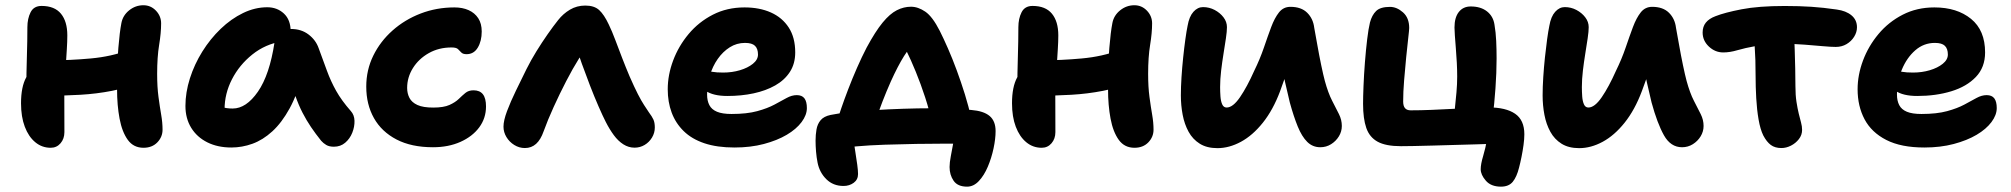

<svg xmlns="http://www.w3.org/2000/svg" viewBox="-20 -547 7595 725"><path d="M171.4 11Q138.4 11 113.1 -10Q87.8 -31 73.6 -68.5Q59.4 -106 59.4 -157Q59.4 -219 78.8 -254.4Q98.2 -289.8 117.8 -303.6Q128.4 -311.8 142.4 -315.5Q156.4 -319.2 172.4 -319.2Q245.4 -319.2 323.1 -326.3Q400.8 -333.4 464.8 -357.8L511.8 -237.8Q462.2 -215.6 403.4 -204.1Q344.6 -192.6 283.2 -189.1Q221.8 -185.6 163.8 -185.6L79.4 -212.6Q79.6 -271.6 81.5 -332.1Q83.4 -392.6 83.4 -444.4Q83.4 -476.6 95.5 -500.6Q107.6 -524.6 137 -524.6Q186 -524.6 210.1 -495.3Q234.2 -466 234.2 -413.6Q234.2 -390 232.3 -360.5Q230.4 -331 228.5 -300Q226.6 -269 224.7 -241.5Q222.8 -214 222.8 -195.4Q222.8 -160 223 -125.4Q223.2 -90.8 223.2 -48.2Q223.2 -23 208.6 -6Q194 11 171.4 11ZM521.8 11Q484.2 11 462.6 -18.8Q441 -48.6 431.5 -99Q422 -149.4 422 -210.4Q422 -306.4 426.9 -366.3Q431.8 -426.2 438.4 -460Q443.8 -488.8 467.7 -508Q491.6 -527.2 521.4 -527.2Q549.4 -527.2 568.9 -506.7Q588.4 -486.2 588.4 -458.8Q588.4 -422.8 580.9 -377.4Q573.4 -332 573.4 -268Q573.4 -218.6 578.5 -180.6Q583.6 -142.6 588.7 -113.3Q593.8 -84 593.8 -57.4Q593.8 -29.8 574.1 -9.4Q554.4 11 521.8 11Z M853.8 10Q802 10 762.9 -9.5Q723.8 -29 702 -64.4Q680.2 -99.8 680.2 -147Q680.2 -198 697.1 -251.1Q714 -304.2 744 -352.3Q774 -400.4 813.4 -438.2Q852.8 -476 897.8 -497.8Q942.8 -519.6 989.2 -519.6Q1026.4 -519.6 1052 -495.9Q1077.6 -472.2 1077.6 -428Q1077.6 -412.2 1068.6 -403Q1059.6 -393.8 1046 -391Q982 -380.6 932.9 -341.3Q883.8 -302 855.9 -247.6Q828 -193.2 828 -134.2Q828 -116.6 830.7 -102.1Q833.4 -87.6 841.4 -65.6L773 -168.2Q797.4 -149.8 815.6 -143.5Q833.8 -137.2 858.6 -137.2Q909.8 -137.2 953.9 -200.8Q998 -264.4 1016.6 -387Q1020.4 -411.2 1038.3 -424.4Q1056.2 -437.6 1079.2 -437.6Q1117.6 -437.6 1145 -416.8Q1172.4 -396 1183.2 -365.2Q1200.4 -318.6 1214.7 -279.4Q1229 -240.2 1249.4 -203.8Q1269.8 -167.4 1304.6 -127.8Q1318 -113.2 1318.6 -90.8Q1319.2 -68.4 1310.2 -45.8Q1301.2 -23.2 1283.5 -8.1Q1265.8 7 1240.8 7Q1223 7 1211.8 0.3Q1200.6 -6.4 1192.6 -15.6Q1171.2 -42.4 1154.2 -67.5Q1137.2 -92.6 1122.5 -121.1Q1107.8 -149.6 1095.2 -185.4Q1082.6 -221.2 1070.2 -267.6L1123.4 -272.2Q1103.6 -192.2 1073.8 -137.9Q1044 -83.6 1008.3 -51Q972.6 -18.4 933.3 -4.2Q894 10 853.8 10Z M1615 9Q1533.6 9 1477.3 -20.3Q1421 -49.6 1392 -101.1Q1363 -152.6 1363 -220Q1363 -282.8 1389.5 -336.8Q1416 -390.8 1462.3 -431.9Q1508.6 -473 1568.5 -496Q1628.4 -519 1696 -519Q1726.6 -519 1749.7 -508.6Q1772.8 -498.2 1785.9 -478.1Q1799 -458 1799 -428Q1799 -392 1784.1 -367.2Q1769.2 -342.4 1741.8 -342.4Q1727.8 -342.4 1721.7 -349Q1715.6 -355.6 1709.2 -361.7Q1702.8 -367.8 1685 -367.8Q1636.8 -367.8 1598.9 -346.3Q1561 -324.8 1539.2 -289.9Q1517.4 -255 1517.4 -215Q1517.4 -194.2 1526.1 -177.3Q1534.8 -160.4 1556.1 -150.6Q1577.4 -140.8 1615.8 -140.8Q1655.2 -140.8 1677.2 -150.7Q1699.2 -160.6 1712.3 -173.4Q1725.4 -186.2 1737.4 -196.1Q1749.4 -206 1768 -206Q1791.8 -206 1803.5 -191Q1815.2 -176 1815.2 -145Q1815.2 -100.6 1789.5 -66Q1763.8 -31.4 1718.5 -11.2Q1673.2 9 1615 9Z M1962 12Q1940.6 12 1922 0.5Q1903.4 -11 1892.3 -29.5Q1881.2 -48 1881.2 -68.6Q1881.2 -91.8 1894.6 -127.5Q1908 -163.2 1928.2 -204.7Q1948.4 -246.2 1968 -286Q1984.8 -319.6 2005.6 -353.3Q2026.4 -387 2047.6 -417.3Q2068.8 -447.6 2087.4 -471Q2106.4 -495.2 2132.3 -510.6Q2158.2 -526 2190.2 -526Q2224 -526 2242.6 -508.9Q2261.2 -491.8 2278.6 -454.8Q2291 -429.2 2303.4 -396.1Q2315.8 -363 2329.3 -328Q2342.8 -293 2357.2 -259Q2375.6 -217 2388.7 -191.5Q2401.8 -166 2411.9 -150.6Q2422 -135.2 2430.4 -122.6Q2442 -107.2 2447.3 -95.6Q2452.6 -84 2452.6 -65.6Q2452.6 -45.2 2442 -27.6Q2431.4 -10 2414.1 0.3Q2396.8 10.6 2376.2 10.6Q2353.6 10.6 2333.8 -2Q2314 -14.6 2297.7 -36.8Q2281.4 -59 2267.6 -86.2Q2256.2 -108.4 2240 -145.5Q2223.8 -182.6 2207.4 -225.1Q2191 -267.6 2177 -306.6Q2163 -345.6 2156 -371.2L2204 -378Q2188.6 -361.4 2165.7 -325Q2142.8 -288.6 2118 -240.6Q2093.2 -192.6 2070.7 -143.2Q2048.2 -93.8 2032.8 -51.2Q2021.8 -19.6 2004.3 -3.8Q1986.8 12 1962 12Z M2753.4 10Q2687.6 10 2639.9 -6Q2592.2 -22 2561.6 -52Q2531 -82 2516.2 -122Q2501.4 -162 2501.4 -210Q2501.4 -264 2521.8 -318.5Q2542.2 -373 2580.2 -418.5Q2618.2 -464 2671.7 -491.5Q2725.2 -519 2791.4 -519Q2848.2 -519 2891.1 -499.8Q2934 -480.6 2958.4 -442.9Q2982.8 -405.2 2982.8 -349Q2982.8 -306.6 2962.7 -275.5Q2942.6 -244.4 2907.2 -224.4Q2871.8 -204.4 2825.7 -194.5Q2779.6 -184.6 2726.8 -184.6Q2672.8 -184.6 2643.9 -204.4Q2615 -224.2 2615 -250.2Q2615 -264.4 2621.7 -271.5Q2628.4 -278.6 2644 -278.6Q2655 -278.6 2670 -275.8Q2685 -273 2710.8 -273Q2744.2 -273 2773.9 -281.8Q2803.6 -290.6 2822.9 -306.1Q2842.2 -321.6 2842.2 -341Q2842.2 -363 2830.9 -374Q2819.6 -385 2793.2 -385Q2761.8 -385 2735.7 -368.5Q2709.6 -352 2690.2 -324.4Q2670.8 -296.8 2660.4 -261.8Q2650 -226.8 2650 -189.8Q2650 -166.6 2658.6 -150Q2667.2 -133.4 2687.5 -125Q2707.8 -116.6 2742.4 -116.6Q2800.2 -116.6 2839.3 -127.3Q2878.4 -138 2904.7 -152.2Q2931 -166.4 2950.5 -177.1Q2970 -187.8 2988.6 -187.8Q3008.4 -187.8 3017.6 -175.6Q3026.8 -163.4 3026.8 -138.8Q3026.8 -112.8 3006.9 -86.1Q2987 -59.4 2950.8 -38Q2914.6 -16.6 2864.4 -3.3Q2814.2 10 2753.4 10Z M3142 -94Q3146.2 -107.4 3156.7 -138.2Q3167.2 -169 3182.6 -209.3Q3198 -249.6 3216.1 -290.9Q3234.2 -332.2 3252.4 -367.2Q3285.4 -428.4 3312.9 -461.8Q3340.4 -495.2 3366.5 -508.4Q3392.6 -521.6 3420 -521.6Q3446.6 -521.6 3473.8 -503.1Q3501 -484.6 3528.6 -430.4Q3542.6 -402.6 3559.4 -364.4Q3576.2 -326.2 3592.6 -281.7Q3609 -237.2 3623.4 -191.1Q3637.8 -145 3646.8 -102L3500 -80.6Q3490 -128.6 3473.4 -179.4Q3456.8 -230.2 3438 -276.1Q3419.2 -322 3402.3 -355.9Q3385.4 -389.8 3374.6 -403.8L3444.8 -396Q3417.4 -373.2 3393.8 -335.5Q3370.2 -297.8 3343.8 -239.4Q3326.6 -200.6 3312.5 -164.1Q3298.4 -127.6 3287.9 -98Q3277.4 -68.4 3271.6 -49.6ZM3631.8 157.8Q3596.2 157.8 3580.9 135.6Q3565.6 113.4 3565.6 83.6Q3565.6 67.2 3570.3 42.7Q3575 18.2 3579.7 -7.7Q3584.4 -33.6 3584.4 -55L3676.4 -1.6Q3661.6 -2 3632.4 -3.3Q3603.2 -4.6 3554.4 -4.6Q3501.4 -4.6 3440.8 -3.6Q3380.2 -2.6 3321.1 -0.6Q3262 1.4 3212.6 5.8Q3163.2 10.2 3132.8 16.2L3200.6 -46.6Q3200.6 -35.8 3203.5 -14.8Q3206.4 6.2 3210.3 30Q3214.2 53.8 3217.1 75.5Q3220 97.2 3220 110.2Q3220 131.2 3203.7 143.2Q3187.4 155.2 3165.2 155.2Q3126.2 155.2 3100.4 129.8Q3074.6 104.4 3067.2 67.2Q3063.2 47.4 3061.4 25.5Q3059.6 3.6 3059.6 -15.8Q3059.6 -37.8 3063.1 -58.2Q3066.6 -78.6 3078.7 -93.1Q3090.8 -107.6 3116.4 -113Q3143 -118.6 3185.9 -123.2Q3228.8 -127.8 3281.3 -131.1Q3333.8 -134.4 3389.8 -136.3Q3445.8 -138.2 3497.8 -138.2Q3523.8 -138.2 3564.8 -137Q3605.8 -135.8 3647.2 -131.8Q3694.4 -128 3716.9 -109Q3739.4 -90 3739.4 -52Q3739.4 -23 3731.7 13.2Q3724 49.4 3710.1 82.3Q3696.2 115.2 3676.3 136.5Q3656.4 157.8 3631.8 157.8Z M3913.4 11Q3880.4 11 3855.1 -10Q3829.8 -31 3815.6 -68.5Q3801.4 -106 3801.4 -157Q3801.4 -219 3820.8 -254.4Q3840.2 -289.8 3859.8 -303.6Q3870.4 -311.8 3884.4 -315.5Q3898.4 -319.2 3914.4 -319.2Q3987.4 -319.2 4065.1 -326.3Q4142.8 -333.4 4206.8 -357.8L4253.8 -237.8Q4204.2 -215.6 4145.4 -204.1Q4086.6 -192.6 4025.2 -189.1Q3963.8 -185.6 3905.8 -185.6L3821.4 -212.6Q3821.6 -271.6 3823.5 -332.1Q3825.4 -392.6 3825.4 -444.4Q3825.4 -476.6 3837.5 -500.6Q3849.6 -524.6 3879 -524.6Q3928 -524.6 3952.1 -495.3Q3976.2 -466 3976.2 -413.6Q3976.2 -390 3974.3 -360.5Q3972.4 -331 3970.5 -300Q3968.6 -269 3966.7 -241.5Q3964.8 -214 3964.8 -195.4Q3964.8 -160 3965 -125.4Q3965.2 -90.8 3965.2 -48.2Q3965.2 -23 3950.6 -6Q3936 11 3913.4 11ZM4263.8 11Q4226.2 11 4204.6 -18.8Q4183 -48.6 4173.5 -99Q4164 -149.4 4164 -210.4Q4164 -306.4 4168.9 -366.3Q4173.8 -426.2 4180.4 -460Q4185.8 -488.8 4209.7 -508Q4233.6 -527.2 4263.4 -527.2Q4291.4 -527.2 4310.9 -506.7Q4330.4 -486.2 4330.4 -458.8Q4330.4 -422.8 4322.9 -377.4Q4315.4 -332 4315.4 -268Q4315.4 -218.6 4320.5 -180.6Q4325.6 -142.6 4330.7 -113.3Q4335.8 -84 4335.8 -57.4Q4335.8 -29.8 4316.1 -9.4Q4296.4 11 4263.8 11Z M4577 12.4Q4537.2 12.4 4510.5 -4.3Q4483.8 -21 4468.2 -49.4Q4452.6 -77.8 4445.8 -113.4Q4439 -149 4439 -186.6Q4439 -218.4 4441.4 -255.6Q4443.8 -292.8 4447.7 -329.9Q4451.6 -367 4456 -398.8Q4460.4 -430.6 4464.4 -449.6Q4470.4 -484.6 4486.4 -502.4Q4502.4 -520.2 4522.6 -520.2Q4546.2 -520.2 4566.6 -509.4Q4587 -498.6 4600 -481.6Q4613 -464.6 4613 -444.4Q4613 -428.6 4609.1 -402.3Q4605.2 -376 4600.1 -344.6Q4595 -313.2 4591.1 -280.6Q4587.2 -248 4587.2 -218Q4587.2 -200.4 4588.5 -182.6Q4589.8 -164.8 4595.1 -152.9Q4600.4 -141 4611.8 -141Q4635.6 -141 4662.3 -180Q4689 -219 4715.8 -279.2Q4737.8 -324 4752.5 -367.2Q4767.2 -410.4 4780.1 -444.9Q4793 -479.4 4809.6 -500.3Q4826.2 -521.2 4852.6 -521.2Q4893.6 -521.2 4916.1 -498.8Q4938.6 -476.4 4942.6 -442.2Q4947.6 -415.6 4954.4 -376.8Q4961.2 -338 4969 -300.7Q4976.8 -263.4 4982.6 -241.6Q4995.2 -195.6 5010.2 -166.6Q5025.2 -137.6 5036 -116Q5046.8 -94.4 5046.8 -71.4Q5046.8 -50.4 5035.7 -32.2Q5024.6 -14 5006.2 -2.5Q4987.8 9 4965.6 9Q4936.6 9 4916.2 -11.2Q4895.8 -31.4 4880.3 -69.4Q4864.8 -107.4 4850.4 -160Q4841.2 -197.4 4832.8 -235.4Q4824.4 -273.4 4817.8 -310Q4811.2 -346.6 4806.4 -378.6L4876.6 -390.4Q4871.8 -374.8 4863.3 -346.7Q4854.8 -318.6 4842 -281.9Q4829.2 -245.2 4813.6 -202.4Q4787.2 -132 4748.7 -83.8Q4710.2 -35.6 4665.8 -11.6Q4621.4 12.4 4577 12.4Z M5647.6 157.8Q5610.2 157.8 5590.7 135.4Q5571.2 113 5571.2 92Q5571.2 72.6 5580.6 41.5Q5590 10.4 5593.8 -17L5611.4 -3.8Q5591.4 -3 5555.5 -2Q5519.6 -1 5476.9 0.2Q5434.2 1.4 5392.7 2.6Q5351.2 3.8 5318.2 4.4Q5285.2 5 5270 5Q5213 5 5182.2 -11.8Q5151.4 -28.6 5139.2 -63.8Q5127 -99 5127 -155Q5127 -181 5128.7 -223.1Q5130.4 -265.2 5134 -311.6Q5137.6 -358 5142.5 -398.6Q5147.4 -439.2 5153 -462Q5160.4 -490 5176.4 -505.5Q5192.4 -521 5228.6 -521Q5254.4 -521 5277.8 -500.3Q5301.2 -479.6 5301.2 -441.4Q5301.2 -434.4 5297.6 -403.6Q5294 -372.8 5289.8 -330.4Q5285.6 -288 5282 -243.8Q5278.4 -199.6 5278.4 -163.8Q5278.4 -146.6 5285.5 -138.5Q5292.6 -130.4 5306.6 -130.4Q5344.6 -130.4 5385.3 -132.1Q5426 -133.8 5465.6 -135.9Q5505.2 -138 5540.3 -139.7Q5575.4 -141.4 5601.4 -141.4Q5666.2 -141.4 5701.1 -117.5Q5736 -93.6 5736 -40Q5736 -22 5732.9 0.5Q5729.8 23 5725.3 45.4Q5720.8 67.8 5716 86Q5707.2 121.2 5692.2 139.5Q5677.2 157.8 5647.6 157.8ZM5470.4 -101.4Q5471.2 -115.6 5474.1 -141.8Q5477 -168 5479.7 -198.7Q5482.4 -229.4 5482.4 -258Q5482.4 -281.8 5481 -309.9Q5479.6 -338 5477.3 -365Q5475 -392 5473.6 -413.1Q5472.2 -434.2 5472.2 -443Q5472.2 -481 5488.6 -501.8Q5505 -522.6 5533.6 -522.6Q5571.4 -522.6 5595 -504Q5618.6 -485.4 5623.2 -454Q5628.2 -425 5629.7 -392.5Q5631.2 -360 5631.2 -326Q5631.2 -300 5630.1 -271.3Q5629 -242.6 5626.9 -213.1Q5624.8 -183.6 5622.1 -155.9Q5619.4 -128.2 5616.4 -105.2Z M5943 12.4Q5903.2 12.4 5876.5 -4.3Q5849.8 -21 5834.2 -49.4Q5818.6 -77.8 5811.8 -113.4Q5805 -149 5805 -186.6Q5805 -218.4 5807.4 -255.6Q5809.8 -292.8 5813.7 -329.9Q5817.6 -367 5822 -398.8Q5826.4 -430.6 5830.4 -449.6Q5836.4 -484.6 5852.4 -502.4Q5868.4 -520.2 5888.6 -520.2Q5912.2 -520.2 5932.6 -509.4Q5953 -498.6 5966 -481.6Q5979 -464.6 5979 -444.4Q5979 -428.6 5975.1 -402.3Q5971.2 -376 5966.1 -344.6Q5961 -313.2 5957.1 -280.6Q5953.2 -248 5953.2 -218Q5953.2 -200.4 5954.5 -182.6Q5955.8 -164.8 5961.1 -152.9Q5966.4 -141 5977.8 -141Q6001.6 -141 6028.3 -180Q6055 -219 6081.8 -279.2Q6103.8 -324 6118.5 -367.2Q6133.2 -410.4 6146.1 -444.9Q6159 -479.4 6175.6 -500.3Q6192.2 -521.2 6218.6 -521.2Q6259.6 -521.2 6282.1 -498.8Q6304.6 -476.4 6308.6 -442.2Q6313.6 -415.6 6320.4 -376.8Q6327.2 -338 6335 -300.7Q6342.8 -263.4 6348.6 -241.6Q6361.2 -195.6 6376.2 -166.6Q6391.2 -137.6 6402 -116Q6412.8 -94.4 6412.8 -71.4Q6412.8 -50.4 6401.7 -32.2Q6390.6 -14 6372.2 -2.5Q6353.8 9 6331.6 9Q6288.4 9 6263.1 -36.2Q6237.8 -81.4 6216.4 -160Q6207.2 -197.4 6198.8 -235.4Q6190.4 -273.4 6183.8 -310Q6177.2 -346.6 6172.4 -378.6L6242.6 -390.4Q6236.2 -366.6 6219.8 -316.3Q6203.4 -266 6179.6 -202.4Q6153.2 -132 6114.7 -83.8Q6076.2 -35.6 6031.8 -11.6Q5987.4 12.4 5943 12.4Z M6487 -349Q6456.4 -349 6432.8 -371.2Q6409.2 -393.4 6409.2 -424.2Q6409.2 -446.6 6421.4 -461.7Q6433.6 -476.8 6457.6 -485.8Q6492.4 -499.6 6556.6 -512Q6620.8 -524.4 6719 -524.4Q6775.2 -524.4 6820.1 -521.4Q6865 -518.4 6915.8 -511Q6950.8 -506.2 6971.4 -489Q6992 -471.8 6992 -444Q6992 -425.6 6981.4 -408.4Q6970.8 -391.2 6952.8 -380.5Q6934.8 -369.8 6912 -369.8Q6894.8 -369.8 6863.3 -372.6Q6831.8 -375.4 6794.9 -378.3Q6758 -381.2 6722 -381.2Q6654 -381.2 6611 -373.4Q6568 -365.6 6540 -357.3Q6512 -349 6487 -349ZM6706.6 12Q6682.4 12 6666.7 0.4Q6651 -11.2 6638.2 -35.6Q6626.8 -58.8 6620.4 -96Q6614 -133.2 6611.6 -176.3Q6609.2 -219.4 6609.2 -260.4Q6609.2 -324.6 6605.9 -369.3Q6602.6 -414 6602.6 -442L6753.8 -450.2Q6753.6 -443 6754.7 -418.2Q6755.8 -393.4 6756.9 -359Q6758 -324.6 6758.8 -288.3Q6759.6 -252 6759.6 -222Q6759.6 -187.8 6763.6 -162.2Q6767.6 -136.6 6772.2 -117.8Q6776.8 -99 6780.8 -84.4Q6784.8 -69.8 6784.8 -56.6Q6784.8 -37.2 6772.6 -21.6Q6760.4 -6 6742.6 3Q6724.8 12 6706.6 12Z M7246.4 10Q7158.6 10 7102.8 -18.5Q7047 -47 7020.7 -96.5Q6994.4 -146 6994.4 -210Q6994.4 -264 7014.8 -318.5Q7035.2 -373 7073.2 -418.5Q7111.2 -464 7164.7 -491.5Q7218.2 -519 7284.4 -519Q7369.6 -519 7422.7 -475.8Q7475.8 -432.6 7475.8 -349Q7475.8 -292.8 7441 -256.4Q7406.2 -220 7348 -202.3Q7289.8 -184.6 7219.8 -184.6Q7165.8 -184.6 7136.9 -204.4Q7108 -224.2 7108 -250.2Q7108 -264.4 7114.7 -271.5Q7121.4 -278.6 7137 -278.6Q7148 -278.6 7163 -275.8Q7178 -273 7203.8 -273Q7237.2 -273 7266.9 -281.8Q7296.6 -290.6 7315.9 -306.1Q7335.2 -321.6 7335.2 -341Q7335.2 -363 7323.9 -374Q7312.6 -385 7286.2 -385Q7244.2 -385 7212.1 -357Q7180 -329 7161.5 -284.2Q7143 -239.4 7143 -189.8Q7143 -166.6 7151.6 -150Q7160.2 -133.4 7180.5 -125Q7200.8 -116.6 7235.4 -116.6Q7293.2 -116.6 7332.3 -127.3Q7371.4 -138 7397.7 -152.2Q7424 -166.4 7443.5 -177.1Q7463 -187.8 7481.6 -187.8Q7501.4 -187.8 7510.6 -175.6Q7519.8 -163.4 7519.8 -138.8Q7519.8 -112.8 7499.9 -86.1Q7480 -59.4 7443.8 -38Q7407.6 -16.6 7357.4 -3.3Q7307.2 10 7246.4 10Z"/></svg>

Font: Shantell Sans Light
Style: Regular
Weight: 300
Designer: Stephen Nixon, Anya Danilova, Shantell Martin
Foundry: Arrow Type
Version: Version 1.011;[c5ecc13dd]